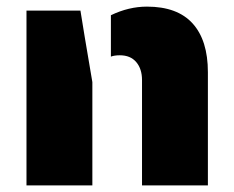

<svg xmlns="http://www.w3.org/2000/svg" viewBox="-20 -560 707 580"><path d="M424 -540Q369 -540 315 -514V-389Q326 -393 342 -393Q374 -393 391.5 -372.5Q409 -352 409 -318V0H608V-342Q608 -438 562 -489Q516 -540 424 -540ZM259 -312 236 -448 223 -528H60V0H259V-310Z"/></svg>

Font: Archicoco
Style: Regular
Weight: 400
Designer: Hector Gatti
Foundry: Hector Gatti
Version: 1.002